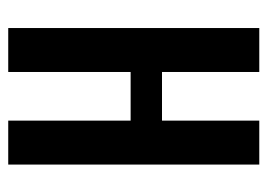

<svg xmlns="http://www.w3.org/2000/svg" viewBox="-114 -552 665 478"><g transform="rotate(-90 219.0 -312.5)"><path d="M48.8 -625H158.2V-320.3H279.3V-625H388.7V0H279.3V-242.2H158.2V0H48.8Z"/></g></svg>

Font: Sudo Variable
Style: Regular
Weight: 400
Monospace: yes
Designer: Jens Kutilek
Foundry: Jens Kutilek
Version: Version 0.040